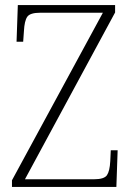

<svg xmlns="http://www.w3.org/2000/svg" viewBox="-20 -734 519 754"><path d="M27 0V-26L384 -684H138Q98 -684 87 -668Q76 -652 74 -612L71 -570H45L50 -714H432V-685L78 -30H349Q389 -30 400 -46Q411 -62 413 -101L415 -144H442L437 0Z"/></svg>

Font: Noto Serif Lao SemiCondensed ExtraLight
Style: Regular
Weight: 200
Width: 4
Designer: Monotype Design Team
Foundry: Monotype Imaging Inc.
Version: Version 2.003; ttfautohint (v1.8.4.7-5d5b)